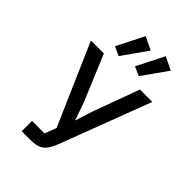

<svg xmlns="http://www.w3.org/2000/svg" viewBox="-273 -1071 1185 1185"><g transform="rotate(45 320.0 -478.0)"><path d="M149 -90H258L287 -166L55 -698H168L294 -397L334 -282H336L372 -396L483 -698H591L366 -105Q350 -63 332 -40.5Q314 -18 288.5 -9Q263 0 222 0H149ZM244 -751 185 -778 275 -956 360 -915ZM450 -956 535 -915 419 -751 360 -778Z"/></g></svg>

Font: Writer Medium
Style: Regular
Weight: 500
Monospace: yes
Designer: Mike Abbink, Paul van der Laan, Pieter van Rosmalen
Foundry: Bold Monday
Version: Version 2.001 2020